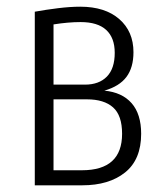

<svg xmlns="http://www.w3.org/2000/svg" viewBox="-20 -554 493 574"><path d="M402 -154Q402 -77 354 -38.5Q306 0 226 0H84V-519Q117 -525 153.5 -529.5Q190 -534 220 -534Q294 -534 336.5 -497Q379 -460 379 -398Q379 -352 358 -324Q337 -296 292 -283Q345 -278 373.5 -245.5Q402 -213 402 -154ZM140 -481V-301H234Q276 -301 299.5 -325Q323 -349 323 -396Q323 -441 297.5 -464.5Q272 -488 221 -488Q184 -488 140 -481ZM345 -154Q345 -209 318 -233Q291 -257 240 -257H140V-45H225Q345 -45 345 -154Z"/></svg>

Font: Fira Sans Extra Condensed Light
Style: Regular
Weight: 300
Width: 1
Designer: Carrois Corporate & Edenspiekermann AG
Foundry: Carrois Corporate GbR & Edenspiekermann AG
Version: Version 4.203